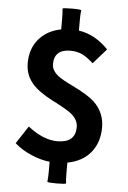

<svg xmlns="http://www.w3.org/2000/svg" viewBox="-62 -876 700 1047"><g transform="rotate(5 287.5 -352.5)"><path d="M289.1 126Q239.3 126 237.3 121.1Q240.2 100.6 240.2 66.4V11.7Q188.5 5.9 137.7 -16.6Q85 -39.1 46.9 -73.2L110.4 -169.9Q195.3 -103.5 271.5 -103.5Q371.1 -103.5 371.1 -189.5Q371.1 -228.5 334 -259.8Q311.5 -278.3 248 -311.5Q231.4 -319.3 222.7 -324.2Q153.3 -361.3 121.1 -395.5Q74.2 -445.3 74.2 -513.7Q74.2 -592.8 118.7 -645.5Q163.1 -698.2 240.2 -712.9V-769.5Q240.2 -805.7 237.3 -826.2Q239.3 -831.1 289.1 -831.1Q337.9 -831.1 339.8 -826.2Q336.9 -805.7 336.9 -770.5V-714.8Q425.8 -702.1 499 -626L426.8 -543.9Q394.5 -573.2 368.2 -586.9Q336.9 -601.6 301.8 -601.6Q211.9 -601.6 211.9 -520.5Q211.9 -486.3 247.1 -458Q267.6 -441.4 328.1 -412.1Q415 -370.1 449.2 -337.9Q508.8 -282.2 508.8 -199.2Q508.8 -118.2 464.8 -63.5Q419.9 -7.8 336.9 7.8V64.5Q336.9 100.6 339.8 121.1Q337.9 126 289.1 126Z"/></g></svg>

Font: Bpmf GenSeki Gothic B
Style: B
Weight: 700
Foundry: But Ko
Version: Version 1.320